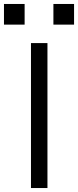

<svg xmlns="http://www.w3.org/2000/svg" viewBox="-53 -947 393 967"><path d="M103 0V-730H186V0ZM216 -823V-927H320V-823ZM-33 -823V-927H71V-823Z"/></svg>

Font: M PLUS 1
Style: Regular
Weight: 400
Designer: Coji Morishita
Foundry: UNDERFOREST DESIGN
Version: Version 1.001